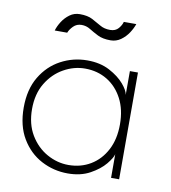

<svg xmlns="http://www.w3.org/2000/svg" viewBox="-72 -652 647 727"><g transform="rotate(10 252.0 -289.0)"><path d="M401 0V-91Q398 -77 377.8 -52.2Q357.5 -27.5 321.5 -7.8Q285.5 12 236 12Q181.5 12 134.2 -13Q87 -38 58 -86.5Q29 -135 29 -205Q29 -275 58 -323.5Q87 -372 134.2 -397.2Q181.5 -422.5 236 -422.5Q285.5 -422.5 321.8 -403.2Q358 -384 378.8 -359.5Q399.5 -335 401 -319V-410.5H432V0ZM61 -205Q61 -147 86 -105.5Q111 -64 150.5 -42Q190 -20 233 -20Q280.5 -20 318 -42.5Q355.5 -65 377.2 -106.5Q399 -148 399 -205Q399 -262 377.2 -303.5Q355.5 -345 318 -367.8Q280.5 -390.5 233 -390.5Q190 -390.5 150.5 -368.2Q111 -346 86 -304.5Q61 -263 61 -205ZM94 -512.5Q99 -529.5 110.2 -547.2Q121.5 -565 138.5 -577.5Q155.5 -590 177.5 -590Q207.5 -590 226 -580.2Q244.5 -570.5 260.8 -560.8Q277 -551 300 -551Q320.5 -551 331.8 -564.2Q343 -577.5 346 -590H394Q388.5 -573.5 376.8 -555.5Q365 -537.5 347.5 -525Q330 -512.5 308 -512.5Q278 -512.5 258.8 -522.2Q239.5 -532 224.2 -541.5Q209 -551 191 -551Q172 -551 159.2 -538Q146.5 -525 142 -512.5Z"/></g></svg>

Font: League Spartan Thin Thin
Style: Regular
Weight: 250
Version: Version 2.002